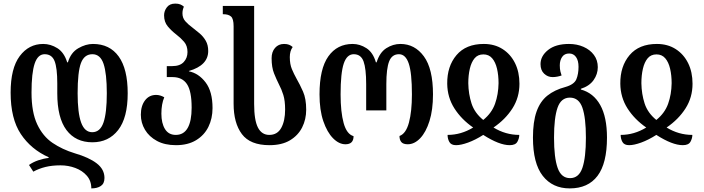

<svg xmlns="http://www.w3.org/2000/svg" viewBox="-20 -793 3906 1066"><path d="M493 -3Q400 -3 349 -71Q298 -139 298 -275V-330Q298 -416 283 -454Q268 -492 228 -492Q190 -492 172.5 -440Q155 -388 155 -279Q155 -170 186.5 -103Q218 -36 272 0.5Q326 37 395 58Q474 81 517 114Q560 147 560 195Q560 226 540 239.5Q520 253 487 253Q487 211 462 182.5Q437 154 398 139.5Q359 125 316 125Q269 125 232.5 134Q196 143 165 160L141 123Q163 107 192.5 97Q222 87 250 84V80Q152 36 95.5 -49Q39 -134 39 -279Q39 -414 89.5 -481.5Q140 -549 220 -549Q261 -549 298.5 -525.5Q336 -502 353 -447H357Q373 -501 414.5 -525Q456 -549 496 -549Q589 -549 639 -479.5Q689 -410 689 -275Q689 -139 636 -71Q583 -3 493 -3ZM493 -492Q448 -492 429.5 -443Q411 -394 411 -275Q411 -166 430.5 -112.5Q450 -59 492 -59Q536 -59 554.5 -112.5Q573 -166 573 -275Q573 -385 555 -438.5Q537 -492 493 -492Z M957 13Q895 13 851.5 -10.5Q808 -34 785 -72.5Q762 -111 762 -156Q762 -205 785 -235.5Q808 -266 847 -266Q869 -266 892 -253Q876 -215 876 -162Q876 -109 896 -76.5Q916 -44 956 -44Q1000 -44 1022 -82.5Q1044 -121 1044 -195Q1044 -287 1018 -326Q992 -365 938 -365H906V-426H937Q979 -426 1000 -448.5Q1021 -471 1021 -504Q1021 -539 1002 -561Q983 -583 958 -602Q932 -622 911.5 -646.5Q891 -671 891 -708Q891 -732 906.5 -752.5Q922 -773 953 -773Q970 -773 981 -768.5Q992 -764 1001 -756Q993 -738 993 -719Q993 -693 1009 -675Q1025 -657 1047 -641Q1068 -625 1088.5 -607.5Q1109 -590 1122.5 -566.5Q1136 -543 1136 -510Q1136 -430 1029 -399V-397Q1083 -386 1121.5 -335.5Q1160 -285 1160 -193Q1160 -135 1137 -88.5Q1114 -42 1068.5 -14.5Q1023 13 957 13Z M1476 13Q1369 13 1323 -48.5Q1277 -110 1277 -217V-647Q1277 -689 1262.5 -701.5Q1248 -714 1221 -714H1217V-760H1391V-216Q1391 -126 1412 -85Q1433 -44 1475 -44Q1520 -44 1541.5 -83Q1563 -122 1563 -185Q1563 -234 1553 -266Q1543 -298 1529 -324Q1515 -352 1501.5 -385.5Q1488 -419 1488 -470Q1488 -505 1507 -527Q1526 -549 1557 -549Q1574 -549 1585 -544.5Q1596 -540 1605 -532Q1589 -510 1589 -476Q1589 -437 1600.5 -409.5Q1612 -382 1626 -357Q1645 -324 1662.5 -284.5Q1680 -245 1680 -184Q1680 -130 1657.5 -85.5Q1635 -41 1590 -14Q1545 13 1476 13Z M1898 8Q1862 8 1829 -25.5Q1796 -59 1775 -120.5Q1754 -182 1754 -269Q1754 -411 1803 -480Q1852 -549 1938 -549Q1978 -549 2014.5 -525.5Q2051 -502 2067 -447H2071Q2088 -502 2125 -525.5Q2162 -549 2203 -549Q2283 -549 2333.5 -480Q2384 -411 2384 -269Q2384 -183 2364.5 -121Q2345 -59 2313 -25.5Q2281 8 2244 8Q2219 8 2208.5 -4Q2198 -16 2198 -38Q2234 -51 2250.5 -112.5Q2267 -174 2267 -269Q2267 -388 2249.5 -440Q2232 -492 2195 -492Q2156 -492 2140.5 -452Q2125 -412 2125 -326V-180H2013V-326Q2013 -412 1998.5 -452Q1984 -492 1944 -492Q1906 -492 1888.5 -440Q1871 -388 1871 -269Q1871 -171 1888 -109.5Q1905 -48 1943 -37Q1943 8 1898 8Z M2512 13Q2485 13 2475 -4.5Q2465 -22 2465 -44Q2540 -44 2607 -85Q2542 -130 2503 -191Q2464 -252 2463 -328Q2462 -425 2514.5 -487Q2567 -549 2666 -549Q2726 -549 2770.5 -520.5Q2815 -492 2839.5 -442.5Q2864 -393 2864 -328Q2864 -252 2825 -191Q2786 -130 2720 -85Q2787 -44 2863 -44Q2863 -25 2852.5 -6Q2842 13 2810 13Q2752 13 2663 -44Q2619 -16 2579 -1.5Q2539 13 2512 13ZM2663 -127Q2710 -165 2728.5 -217Q2747 -269 2748 -331Q2748 -375 2739.5 -411.5Q2731 -448 2712.5 -469.5Q2694 -491 2664 -491Q2633 -491 2615 -469.5Q2597 -448 2588.5 -411.5Q2580 -375 2580 -331Q2581 -271 2598 -218.5Q2615 -166 2663 -127Z M3143 253Q3048 253 2993.5 183.5Q2939 114 2939 -29Q2939 -117 2959 -173.5Q2979 -230 3019 -262Q3059 -294 3119 -310Q3168 -324 3180 -353Q3192 -382 3192 -422Q3192 -457 3178 -476.5Q3164 -496 3140 -496Q3114 -496 3101 -477Q3088 -458 3088 -430Q3088 -410 3091.5 -396Q3095 -382 3098 -374Q3087 -370 3074 -367.5Q3061 -365 3048 -365Q3021 -365 3001 -384Q2981 -403 2981 -437Q2981 -482 3023 -515.5Q3065 -549 3139 -549Q3183 -549 3219.5 -533Q3256 -517 3277.5 -488Q3299 -459 3299 -420Q3299 -381 3275.5 -348Q3252 -315 3205 -300V-296Q3275 -277 3312.5 -210Q3350 -143 3350 -29Q3350 114 3297.5 183.5Q3245 253 3143 253ZM3145 196Q3194 196 3213.5 139Q3233 82 3233 -29Q3233 -139 3213.5 -195Q3194 -251 3144 -251Q3095 -251 3075.5 -195Q3056 -139 3056 -29Q3056 82 3076 139Q3096 196 3145 196Z M3473 13Q3446 13 3436 -4.5Q3426 -22 3426 -44Q3501 -44 3568 -85Q3503 -130 3464 -191Q3425 -252 3424 -328Q3423 -425 3475.5 -487Q3528 -549 3627 -549Q3687 -549 3731.5 -520.5Q3776 -492 3800.5 -442.5Q3825 -393 3825 -328Q3825 -252 3786 -191Q3747 -130 3681 -85Q3748 -44 3824 -44Q3824 -25 3813.5 -6Q3803 13 3771 13Q3713 13 3624 -44Q3580 -16 3540 -1.5Q3500 13 3473 13ZM3624 -127Q3671 -165 3689.5 -217Q3708 -269 3709 -331Q3709 -375 3700.5 -411.5Q3692 -448 3673.5 -469.5Q3655 -491 3625 -491Q3594 -491 3576 -469.5Q3558 -448 3549.5 -411.5Q3541 -375 3541 -331Q3542 -271 3559 -218.5Q3576 -166 3624 -127Z"/></svg>

Font: Noto Serif Georgian ExtraCondensed SemiBold
Style: Regular
Weight: 600
Width: 2
Designer: Monotype Design Team, Akaki Razmadze
Foundry: Google LLC
Version: Version 2.003; ttfautohint (v1.8.4.7-5d5b)